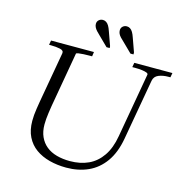

<svg xmlns="http://www.w3.org/2000/svg" viewBox="-129 -1032 1121 1163"><g transform="rotate(15 431.5 -451.0)"><path d="M208 -329Q204 -304 201 -283Q198 -262 196.5 -244Q195 -226 195 -209Q195 -165 210 -132Q225 -99 252 -77Q279 -55 317 -44.5Q355 -34 400 -34Q466 -34 516.5 -57.5Q567 -81 601 -130.5Q635 -180 648 -256L719 -660Q721 -668 710 -672.5Q699 -677 680 -679.5Q661 -682 637 -682H619L624 -710H863L858 -682H846Q811 -682 784.5 -671Q758 -660 753 -632L686 -252Q670 -161 628.5 -103Q587 -45 526 -17.5Q465 10 389 10Q333 10 283.5 -3Q234 -16 197 -42.5Q160 -69 139 -111Q118 -153 118 -211Q118 -229 119.5 -248Q121 -267 124.5 -288.5Q128 -310 132 -335L188 -653Q191 -671 166.5 -676.5Q142 -682 108 -682H97L102 -710H371L367 -682H353Q333 -682 314 -681Q295 -680 282 -678Q269 -676 268 -672ZM426 -854 456 -770 457 -758H437L380 -814Q366 -827 357 -837Q348 -847 343 -857Q338 -867 338 -878Q338 -893 348.5 -902.5Q359 -912 374 -912Q385 -912 394.5 -906Q404 -900 411.5 -887.5Q419 -875 426 -854ZM576 -854 606 -770V-758H587L530 -814Q516 -827 506.5 -837Q497 -847 492.5 -857Q488 -867 488 -878Q488 -893 498.5 -902.5Q509 -912 524 -912Q535 -912 544.5 -906Q554 -900 561.5 -887.5Q569 -875 576 -854Z"/></g></svg>

Font: Roboto Serif 120pt Expanded Light
Style: Italic
Weight: 300
Width: 7
Italic angle: -10°
Designer: Greg Gazdowicz
Foundry: Commercial Type
Version: Version 1.008